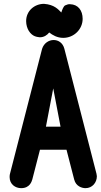

<svg xmlns="http://www.w3.org/2000/svg" viewBox="-20 -969 528 999"><path d="M116 -859C116 -839 122 -821 130 -808C150 -777 174 -777 187 -775C209 -775 225 -786 236 -800C254 -786 278 -772 309 -772C365 -772 410 -817 410 -871C410 -915 386 -946 345 -947C335 -948 329 -945 319 -941C311 -937 304 -920 299 -904C283 -920 263 -945 209 -949C160 -949 116 -913 116 -859ZM257 -509 295 -310H219ZM484 -52C484 -55 482 -63 482 -65L315 -715C299 -778 218 -774 199 -715L32 -65C31 -63 30 -55 30 -48C30 -10 60 10 90 10C136 10 145 -26 148 -35L188 -190H326L366 -35C375 1 407 10 425 10C460 10 484 -19 484 -52Z"/></svg>

Font: LS
Style: Bold
Weight: 700
Designer: BSozoo
Foundry: BSozoo
Version: Version 001.000